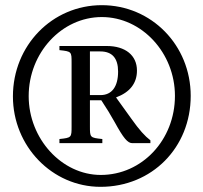

<svg xmlns="http://www.w3.org/2000/svg" viewBox="-20 -705 787 743"><path d="M562 -151V-162C541 -178 519 -202 488 -246L429 -328C483 -348 510 -383 510 -432C510 -491 465 -527 393 -527H210V-511C257 -506 257 -505 257 -463V-216C257 -173 257 -172 210 -167V-151H376V-167C328 -172 328 -173 328 -216V-317H372C395 -282 406 -264 424 -232C458 -170 474 -151 492 -151ZM328 -337V-506H368C414 -506 437 -480 437 -428C437 -370 413 -337 369 -337ZM718 -334C718 -530 566 -685 374 -685C182 -685 30 -529 30 -332C30 -139 182 18 369 18C568 18 718 -134 718 -334ZM657 -334C657 -164 530 -28 370 -28C219 -28 91 -168 91 -333C91 -501 219 -639 374 -639C529 -639 657 -500 657 -334Z"/></svg>

Font: STIXGeneral
Style: Bold Italic
Weight: 700
Italic angle: -16.33°
Designer: MicroPress Inc., with final additions and corrections provided by Coen Hoffman, Elsevier (retired)
Version: Version 1.1.0